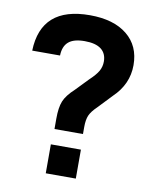

<svg xmlns="http://www.w3.org/2000/svg" viewBox="-80 -761 660 823"><g transform="rotate(10 250.0 -350.0)"><path d="M179.7 -239.3Q179.7 -287.1 190.9 -314.9Q202.1 -342.8 237.3 -375L288.1 -427.7Q316.4 -454.1 327.1 -473.1Q337.9 -492.2 337.9 -514.6Q337.9 -549.8 314 -568.4Q290 -586.9 242.2 -586.9Q194.3 -586.9 171.9 -567.4Q149.4 -547.9 148.4 -507.8H27.3Q33.2 -700.2 245.1 -700.2Q348.6 -700.2 407.2 -652.8Q465.8 -605.5 465.8 -521.5Q465.8 -438.5 401.4 -377L343.8 -316.4Q320.3 -293.9 312 -274.9Q303.7 -255.9 303.7 -223.6V-193.4H179.7ZM175.8 -126H306.6V0H175.8Z"/></g></svg>

Font: Dinish Expanded
Style: Bold
Weight: 700
Width: 7
Designer: Charles Nix
Foundry: Playbeing
Version: Version 2.005; ttfautohint (v1.8.3)